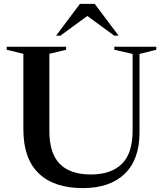

<svg xmlns="http://www.w3.org/2000/svg" viewBox="-20 -955 838 986"><path d="M661 -284V-678L567 -699.5V-715H782.5V-699.5L696.5 -678V-275.5Q696.5 -135.5 620.2 -62.2Q544 11 405.5 11Q257.5 11 178.8 -64.8Q100 -140.5 100 -290.5V-678.5L14.5 -699.5V-715H319.5V-699.5L233.5 -678.5V-282Q233.5 -168 286.8 -113.5Q340 -59 446.5 -59Q550 -59 605.5 -113.2Q661 -167.5 661 -284ZM566.5 -772 428.5 -873 290.5 -772H268L390.5 -935H466.5L589 -772Z"/></svg>

Font: Newsreader 72pt Medium
Style: Regular
Weight: 500
Designer: Hugues Gentile
Foundry: Production Type
Version: Version 1.003; ttfautohint (v1.8.3)